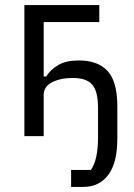

<svg xmlns="http://www.w3.org/2000/svg" viewBox="-20 -536 527 756"><path d="M260 200V133H338Q352 113 359 81Q366 49 366 4V-110Q366 -177 343 -203Q320 -229 267 -229Q218 -229 185 -212Q152 -195 152 -162V0H76V-516H371V-449H152V-235H162Q179 -262 209.5 -280Q240 -298 291 -298Q365 -298 403.5 -256.5Q442 -215 442 -117V10Q442 105 406.5 152.5Q371 200 308 200Z"/></svg>

Font: IBM Plex Sans Condensed
Style: Regular
Weight: 400
Width: 3
Designer: Mike Abbink, Paul van der Laan, Pieter van Rosmalen
Foundry: Bold Monday
Version: Version 3.201